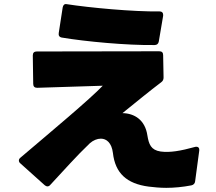

<svg xmlns="http://www.w3.org/2000/svg" viewBox="-20 -827 1040 925"><path d="M725 -610C736 -610 743 -616 745 -627L766 -751C766 -753 766 -754 766 -756C766 -766 760 -772 749 -772C623 -770 410 -790 301 -807C291 -809 284 -803 282 -791L263 -668C261 -656 266 -648 278 -646C390 -627 593 -608 725 -610ZM78 -40 195 65C200 69 204 71 208 71C213 71 218 69 222 64C292 -11 347 -74 413 -137C429 -151 448 -159 466 -159C493 -159 518 -139 524 -90C535 7 590 58 696 72C721 75 750 78 781 78C819 78 861 74 902 66C912 64 919 57 920 47L940 -102C940 -103 940 -104 940 -106C940 -115 935 -120 926 -120C924 -120 922 -120 919 -119C850 -100 799 -91 754 -97C707 -104 697 -132 690 -175C679 -249 628 -281 570 -282C633 -333 704 -391 757 -431C765 -437 768 -444 768 -454L766 -561C766 -574 760 -580 747 -580L157 -579C145 -579 138 -573 138 -560L140 -423C140 -410 147 -404 159 -404C265 -407 369 -411 475 -414C412 -348 231 -197 78 -67C73 -63 71 -58 71 -54C71 -49 73 -44 78 -40Z"/></svg>

Font: LINE Seed JP_OTF ExtraBold
Style: Regular
Weight: 800
Designer: LY Corporation & Fontrix & Fontworks
Version: Version 1.013